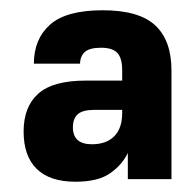

<svg xmlns="http://www.w3.org/2000/svg" viewBox="-20 -729 380 374"><path d="M127 -375Q77 -375 51.5 -400Q26 -425 26 -473Q26 -521 54.5 -546.5Q83 -572 147 -572H218V-592Q218 -616 208.5 -626Q199 -636 177 -636Q154 -636 145 -627.5Q136 -619 136 -605H46Q46 -653 77.5 -681Q109 -709 180 -709Q251 -709 282.5 -679.5Q314 -650 314 -592V-380H229V-431Q218 -408 194.5 -391.5Q171 -375 127 -375ZM159 -448Q187 -448 202.5 -463.5Q218 -479 218 -509V-515H164Q141 -515 131.5 -506.5Q122 -498 122 -481Q122 -448 159 -448Z"/></svg>

Font: 
Style: 㨦
Weight: 700
Designer: A.Korolkova, Vitaly Kuzmin
Foundry: ParaType Ltd
Version: Version 2.000